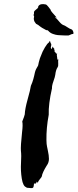

<svg xmlns="http://www.w3.org/2000/svg" viewBox="-20 -901 385 953"><path d="M261 -808.6Q261.9 -808.6 274.3 -793.3Q286.7 -778.1 298.1 -775.2Q300 -775.2 313.8 -766.2Q327.6 -757.1 332.4 -756.2Q341.9 -754.3 344.8 -738.1Q344.8 -733.3 342.9 -732.4Q338.1 -733.3 329 -728.6Q320 -723.8 316.2 -724.8Q313.3 -724.8 295.7 -725.2Q278.1 -725.7 267.6 -726.7Q257.1 -727.6 243.3 -732.4Q229.5 -737.1 221 -746.7Q217.1 -750.5 218.1 -749.5Q217.1 -751.4 210.5 -751.4Q210.5 -751.4 209.5 -751.4Q187.6 -761.9 169.5 -777.1Q168.6 -778.1 159 -782.9Q157.1 -785.7 153.8 -790Q150.5 -794.3 150 -796.2Q149.5 -798.1 148.1 -804.3Q146.7 -810.5 149.5 -818.1Q149.5 -820 147.6 -823.3Q145.7 -826.7 147.6 -829.5Q149.5 -833.3 148.6 -837.6Q147.6 -841.9 151.4 -846.7Q153.3 -848.6 158.6 -853.3Q163.8 -858.1 165.7 -859Q168.6 -862.9 169.5 -864.8Q170.5 -866.7 170 -867.6Q169.5 -868.6 169.5 -869.5Q169.5 -870.5 170.5 -870.5Q180 -884.8 206.7 -879Q210.5 -878.1 213.8 -874.3Q217.1 -870.5 220.5 -866.7Q223.8 -862.9 227.1 -858.1Q230.5 -853.3 231.4 -852.4Q231.4 -847.6 240 -838.1Q248.6 -828.6 255.2 -821Q261.9 -813.3 261.4 -813.3Q261 -813.3 259 -814.3Q253.3 -815.2 252.4 -814.3Q252.4 -814.3 261 -808.6ZM269.5 -606.7Q268.6 -602.9 268.6 -596.7Q268.6 -590.5 269 -584.8Q269.5 -579 268.6 -573.3Q267.6 -569.5 265.7 -566.7Q257.1 -554.3 254.3 -529.5Q253.3 -520 245.2 -497.6Q237.1 -475.2 238.1 -462.9Q220 -383.8 221.9 -331.4Q209.5 -265.7 210.5 -205.7Q210.5 -196.2 211.4 -186.7Q212.4 -177.1 217.6 -153.3Q222.9 -129.5 222.9 -112.4Q222.9 -95.2 213.3 -81L212.4 -80Q189.5 -42.9 187.6 -25.7Q186.7 -21.9 178.1 -11.9Q169.5 -1.9 168.6 4.8L166.7 2.9L164.8 1.9V4.8L165.7 7.6Q163.8 8.6 161.9 5.7Q161.9 2.9 159 0Q158.1 1.9 159 5.2Q160 8.6 158.6 9.5Q157.1 10.5 152.9 10Q148.6 9.5 148.6 10.5Q148.6 11.4 148.1 17.1Q147.6 22.9 146.2 27.1Q144.8 31.4 140 32.4Q135.2 33.3 125.2 31.9Q115.2 30.5 111.4 31.4L112.4 30.5Q112.4 29.5 111.4 28.6Q94.3 24.8 88.1 -14.8Q81.9 -54.3 84.3 -92.4Q86.7 -130.5 83.8 -152.4Q81.9 -174.3 89.5 -244.8Q94.3 -281.9 90.5 -298.1Q101 -323.8 102.9 -333.3Q103.8 -360 117.1 -407.6Q130.5 -455.2 133.3 -475.2Q137.1 -482.9 140 -491.4Q142.9 -500 145.2 -507.6Q147.6 -515.2 149.5 -524.3Q151.4 -533.3 153.3 -541.4Q155.2 -549.5 159 -557.6Q162.9 -565.7 166.7 -571.4Q166.7 -572.4 167.6 -572.4Q167.6 -574.3 169.5 -577.1Q171.4 -589.5 178.1 -611.4Q180 -617.1 181.9 -621Q190.5 -645.7 202.9 -665.7Q215.2 -685.7 221.9 -689.5Q225.7 -693.3 226.7 -698.1Q228.6 -698.1 229.5 -693.3L230.5 -689.5Q230.5 -690.5 231.4 -687.6Q233.3 -682.9 234.3 -682.9Q235.2 -677.1 232.9 -669.5Q230.5 -661.9 237.1 -657.1Q237.1 -660 239 -663.8Q241 -667.6 240 -669.5Q244.8 -668.6 243.8 -664.8L246.7 -661.9L249.5 -659Q248.6 -653.3 250.5 -651.4Q252.4 -649.5 250.5 -644.8L254.3 -641.9H253.3Q256.2 -641 256.2 -639Q258.1 -637.1 259 -634.3Q261.9 -635.2 263.8 -636.2Q262.9 -631.4 261.9 -628.6Q262.9 -622.9 263.8 -614.3Q263.8 -610.5 264.8 -604.8Q266.7 -605.7 269.5 -606.7Z"/></svg>

Font: KAZYinfo
Style: Bold
Weight: 700
Designer: emmanuel didier
Foundry: emmanuel didier
Version: Version 001.000